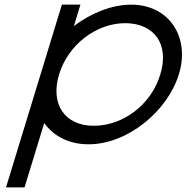

<svg xmlns="http://www.w3.org/2000/svg" viewBox="-20 -603 806 829"><path d="M299 -490.6C373.1 -546.5 462.2 -582.5 545.7 -583C712.5 -583 801.5 -440 752.2 -282C703.3 -122 529 21 361.4 20C277.7 20 210.7 -15.8 170.9 -71.7L98.2 166L86 206H6L18.2 166L155.2 -282L235 -543L247.2 -583H327.2L315 -543ZM235.2 -282C195.5 -152 261.3 -59 385.8 -60C511.2 -60 633.2 -151 672.2 -282C711.7 -411 647.5 -502 521.3 -503C395.9 -503 274.7 -411 235.2 -282Z"/></svg>

Font: Nordica Plus
Style: NordicaClassicLtExtObl
Weight: 300
Version: Version 1.01